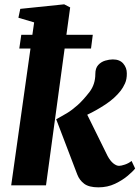

<svg xmlns="http://www.w3.org/2000/svg" viewBox="-20 -836 630 866"><path d="M30.5 0 117.5 -617H67L76 -679H126L134 -735L63 -756L71.5 -796L269.5 -816.5L296.5 -802.5L279.5 -679H398.5L390.5 -617H271.5L187.5 0ZM424 9Q381.5 9 360 -7Q338.5 -23 328.5 -49L233.5 -298Q258.5 -311.5 281.8 -325.5Q305 -339.5 330 -361.8Q355 -384 384 -421.5Q410 -456 410 -502.5Q410 -528.5 423 -542.8Q436 -557 454.5 -562.5Q473 -568 489 -568Q520 -568 536 -549.2Q552 -530.5 552 -505.5Q552.5 -479 543.8 -459.8Q535 -440.5 524.5 -427Q497 -392 455.5 -364.8Q414 -337.5 373.5 -318.5L465 -133Q477 -110.5 491 -99.2Q505 -88 517 -88Q526 -88 542.8 -93.5Q559.5 -99 573.5 -110L589.5 -76Q580.5 -64 556.8 -43.8Q533 -23.5 499 -7.2Q465 9 424 9Z"/></svg>

Font: Merriweather Black
Style: Italic
Weight: 900
Italic angle: -7.8°
Designer: Eben Sorkin
Foundry: Eben Sorkin
Version: Version 2.200;gftools[0.9.31]